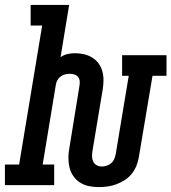

<svg xmlns="http://www.w3.org/2000/svg" viewBox="-62 -755 699 783"><path d="M341 8Q320 8 300.5 4Q281 0 264.5 -10.5Q248 -21 237 -37Q226 -53 221.5 -72Q217 -91 217 -111.5Q217 -132 221 -152L262 -405Q264 -415 263 -424.5Q262 -434 256.5 -441Q251 -448 242 -451Q233 -454 223 -454Q214 -454 204.5 -452Q195 -450 186.5 -444Q178 -438 173 -429.5Q168 -421 166 -411L112 -84H159V0H-42V-84H16L110 -651H63V-735H220L185 -522Q198 -531 213 -534.5Q228 -538 243 -538Q262 -538 280 -534Q298 -530 313.5 -520.5Q329 -511 339.5 -497Q350 -483 355 -465.5Q360 -448 360 -429Q360 -410 357 -391L315 -139Q313 -127 313.5 -116Q314 -105 318.5 -95.5Q323 -86 332.5 -81Q342 -76 353 -76Q364 -76 374 -79.5Q384 -83 392 -90Q400 -97 404 -107Q408 -117 410 -127L463 -446H436V-530H617V-446H560L504 -113Q501 -95 494 -78Q487 -61 475 -46Q463 -31 446.5 -20.5Q430 -10 412.5 -3.5Q395 3 377 5.5Q359 8 341 8Z"/></svg>

Font: Iosevka Curly Slab MdExObl
Style: Regular
Weight: 500
Width: 7
Italic angle: -9°
Monospace: yes
Designer: Belleve Invis
Foundry: Belleve Invis
Version: Version 11.1.0; ttfautohint (v1.8.3)